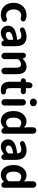

<svg xmlns="http://www.w3.org/2000/svg" viewBox="1744 -2594 863 4390"><g transform="rotate(90 2175.0 -398.5)"><path d="M317.4 13.7Q197.3 13.7 120.6 -64.9Q43.9 -143.6 43.9 -279.3Q43.9 -369.1 84 -437.5Q124 -505.9 188.5 -540Q252.9 -574.2 330.1 -574.2Q391.6 -574.2 444.3 -545.9Q465.8 -534.2 469.7 -508.8Q470.7 -503.9 470.7 -500Q470.7 -480.5 458 -464.8Q444.3 -446.3 419.9 -442.4Q412.1 -441.4 405.3 -441.4Q388.7 -441.4 373 -448.2Q355.5 -454.1 336.9 -454.1Q273.4 -454.1 233.9 -406.2Q194.3 -358.4 194.3 -279.3Q194.3 -201.2 232.9 -153.8Q271.5 -106.4 333 -106.4Q363.3 -106.4 394.5 -120.1Q408.2 -127 422.9 -127Q429.7 -127 437.5 -126Q460 -121.1 470.7 -102.5Q480.5 -86.9 480.5 -70.3Q480.5 -63.5 479.5 -57.6Q474.6 -33.2 454.1 -21.5Q390.6 13.7 317.4 13.7Z M733.4 13.7Q659.2 13.7 613.3 -33.2Q567.4 -80.1 567.4 -152.3Q567.4 -241.2 642.1 -290.5Q716.8 -339.8 879.9 -358.4Q889.6 -359.4 888.7 -369.1Q880.9 -456.1 794.9 -456.1Q747.1 -456.1 689.5 -428.7Q676.8 -422.9 664.1 -422.9Q655.3 -422.9 646.5 -425.8Q625 -431.6 614.3 -451.2Q606.4 -464.8 606.4 -478.5Q606.4 -486.3 609.4 -494.1Q615.2 -516.6 635.7 -527.3Q730.5 -574.2 821.3 -574.2Q927.7 -574.2 981.9 -511.2Q1036.1 -448.2 1036.1 -327.1V-59.6Q1036.1 -35.2 1018.6 -17.6Q1001 0 976.6 0H971.7Q947.3 0 929.2 -15.1Q911.1 -30.3 906.2 -53.7V-58.6Q905.3 -59.6 903.8 -59.6Q902.3 -59.6 901.4 -58.6Q815.4 13.7 733.4 13.7ZM781.2 -100.6Q832 -100.6 882.8 -149.4Q889.6 -156.2 889.6 -166V-258.8Q889.6 -262.7 886.7 -265.6Q884.8 -267.6 880.9 -267.6Q880.9 -267.6 879.9 -267.6Q787.1 -254.9 747.6 -228.5Q708 -202.1 708 -164.1Q708 -131.8 728 -116.2Q748 -100.6 781.2 -100.6Z M1186.5 -73.2V-500Q1186.5 -524.4 1204.1 -542Q1221.7 -559.6 1246.1 -559.6Q1272.5 -559.6 1291.5 -543Q1310.5 -526.4 1314.5 -501L1316.4 -488.3Q1316.4 -486.3 1318.4 -486.3Q1320.3 -486.3 1322.3 -487.3Q1411.1 -574.2 1502 -574.2Q1675.8 -574.2 1675.8 -348.6V-73.2Q1675.8 -43 1654.3 -21.5Q1632.8 0 1602.1 0Q1571.3 0 1549.8 -21.5Q1528.3 -43 1528.3 -73.2V-331.1Q1528.3 -394.5 1509.8 -421.4Q1491.2 -448.2 1449.2 -448.2Q1418.9 -448.2 1395 -435.1Q1371.1 -421.9 1339.8 -391.6Q1332 -384.8 1332 -375V-73.2Q1332 -43 1311 -21.5Q1290 0 1259.8 0Q1229.5 0 1208 -21.5Q1186.5 -43 1186.5 -73.2Z M2032.2 13.7Q1847.7 13.7 1847.7 -196.3V-435.5Q1847.7 -444.3 1839.8 -444.3H1823.2Q1800.8 -444.3 1785.2 -460Q1769.5 -475.6 1769.5 -498Q1769.5 -521.5 1785.2 -538.6Q1800.8 -555.7 1823.2 -557.6L1845.7 -559.6Q1855.5 -559.6 1856.4 -568.4L1865.2 -648.4Q1868.2 -674.8 1887.7 -692.4Q1907.2 -710 1933.6 -710Q1959 -710 1977.1 -691.9Q1995.1 -673.8 1995.1 -648.4V-569.3Q1995.1 -559.6 2004.9 -559.6H2075.2Q2098.6 -559.6 2115.7 -543Q2132.8 -526.4 2132.8 -502Q2132.8 -477.5 2115.7 -460.9Q2098.6 -444.3 2075.2 -444.3H2004.9Q1995.1 -444.3 1995.1 -434.6V-196.3Q1995.1 -101.6 2071.3 -101.6Q2072.3 -101.6 2072.8 -101.6Q2073.2 -101.6 2074.2 -101.6Q2096.7 -101.6 2115.2 -91.8Q2133.8 -81.1 2137.7 -60.5Q2139.6 -53.7 2139.6 -46.9Q2139.6 -31.2 2131.8 -17.6Q2120.1 2.9 2097.7 7.8Q2064.5 13.7 2032.2 13.7Z M2247.1 -73.2V-487.3Q2247.1 -517.6 2268.6 -538.6Q2290 -559.6 2320.3 -559.6Q2350.6 -559.6 2371.6 -538.6Q2392.6 -517.6 2392.6 -487.3V-73.2Q2392.6 -43 2371.6 -21.5Q2350.6 0 2320.3 0Q2290 0 2268.6 -21.5Q2247.1 -43 2247.1 -73.2ZM2321.3 -650.4Q2283.2 -650.4 2258.3 -672.9Q2233.4 -695.3 2233.4 -730.5Q2233.4 -765.6 2257.8 -787.6Q2282.2 -809.6 2321.3 -809.6Q2358.4 -809.6 2383.3 -787.6Q2408.2 -765.6 2408.2 -730.5Q2408.2 -695.3 2383.3 -672.9Q2358.4 -650.4 2321.3 -650.4Z M2748 13.7Q2642.6 13.7 2580.6 -64.5Q2518.6 -142.6 2518.6 -279.3Q2518.6 -411.1 2588.4 -492.7Q2658.2 -574.2 2753.9 -574.2Q2795.9 -574.2 2826.7 -560.5Q2857.4 -546.9 2888.7 -519.5Q2890.6 -517.6 2893.1 -519Q2895.5 -520.5 2894.5 -522.5L2889.6 -600.6V-724.6Q2889.6 -754.9 2911.1 -776.4Q2932.6 -797.9 2962.9 -797.9Q2993.2 -797.9 3015.1 -776.4Q3037.1 -754.9 3037.1 -724.6V-59.6Q3037.1 -35.2 3019.5 -17.6Q3002 0 2977.5 0H2970.7Q2947.3 0 2929.2 -14.6Q2911.1 -29.3 2907.2 -51.8L2906.2 -56.6Q2905.3 -57.6 2903.8 -57.6Q2902.3 -57.6 2901.4 -56.6Q2828.1 13.7 2748 13.7ZM2883.8 -157.2Q2889.6 -165 2889.6 -174.8V-401.4Q2889.6 -411.1 2881.8 -417Q2838.9 -453.1 2786.1 -453.1Q2736.3 -453.1 2703.1 -407.2Q2669.9 -361.3 2669.9 -281.2Q2669.9 -195.3 2699.7 -151.4Q2729.5 -107.4 2785.6 -107.4Q2841.8 -107.4 2883.8 -157.2Z M3332 13.7Q3257.8 13.7 3211.9 -33.2Q3166 -80.1 3166 -152.3Q3166 -241.2 3240.7 -290.5Q3315.4 -339.8 3478.5 -358.4Q3488.3 -359.4 3487.3 -369.1Q3479.5 -456.1 3393.6 -456.1Q3345.7 -456.1 3288.1 -428.7Q3275.4 -422.9 3262.7 -422.9Q3253.9 -422.9 3245.1 -425.8Q3223.6 -431.6 3212.9 -451.2Q3205.1 -464.8 3205.1 -478.5Q3205.1 -486.3 3208 -494.1Q3213.9 -516.6 3234.4 -527.3Q3329.1 -574.2 3419.9 -574.2Q3526.4 -574.2 3580.6 -511.2Q3634.8 -448.2 3634.8 -327.1V-59.6Q3634.8 -35.2 3617.2 -17.6Q3599.6 0 3575.2 0H3570.3Q3545.9 0 3527.8 -15.1Q3509.8 -30.3 3504.9 -53.7V-58.6Q3503.9 -59.6 3502.4 -59.6Q3501 -59.6 3500 -58.6Q3414.1 13.7 3332 13.7ZM3379.9 -100.6Q3430.7 -100.6 3481.4 -149.4Q3488.3 -156.2 3488.3 -166V-258.8Q3488.3 -262.7 3485.4 -265.6Q3483.4 -267.6 3479.5 -267.6Q3479.5 -267.6 3478.5 -267.6Q3385.7 -254.9 3346.2 -228.5Q3306.6 -202.1 3306.6 -164.1Q3306.6 -131.8 3326.7 -116.2Q3346.7 -100.6 3379.9 -100.6Z M3982.4 13.7Q3877 13.7 3814.9 -64.5Q3752.9 -142.6 3752.9 -279.3Q3752.9 -411.1 3822.8 -492.7Q3892.6 -574.2 3988.3 -574.2Q4030.3 -574.2 4061 -560.5Q4091.8 -546.9 4123 -519.5Q4125 -517.6 4127.4 -519Q4129.9 -520.5 4128.9 -522.5L4124 -600.6V-724.6Q4124 -754.9 4145.5 -776.4Q4167 -797.9 4197.3 -797.9Q4227.5 -797.9 4249.5 -776.4Q4271.5 -754.9 4271.5 -724.6V-59.6Q4271.5 -35.2 4253.9 -17.6Q4236.3 0 4211.9 0H4205.1Q4181.6 0 4163.6 -14.6Q4145.5 -29.3 4141.6 -51.8L4140.6 -56.6Q4139.6 -57.6 4138.2 -57.6Q4136.7 -57.6 4135.7 -56.6Q4062.5 13.7 3982.4 13.7ZM4118.2 -157.2Q4124 -165 4124 -174.8V-401.4Q4124 -411.1 4116.2 -417Q4073.2 -453.1 4020.5 -453.1Q3970.7 -453.1 3937.5 -407.2Q3904.3 -361.3 3904.3 -281.2Q3904.3 -195.3 3934.1 -151.4Q3963.9 -107.4 4020 -107.4Q4076.2 -107.4 4118.2 -157.2Z"/></g></svg>

Font: Gen Jyuu GothicX Bold
Style: Bold
Weight: 700
Designer: Ryoko NISHIZUKA (kana &amp; ideographs); Paul D. Hunt (Latin, Greek &amp; Cyrillic); Wenlong ZHANG (bopomofo); Sandoll C
Version: Version 1.058.20140828